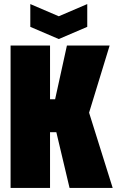

<svg xmlns="http://www.w3.org/2000/svg" viewBox="-20 -924 576 944"><path d="M32 0V-700H226V-436H251L309 -700H519L418 -370L534 0H322L257 -274H226V0ZM409 -904V-792L269 -732L129 -792V-904L269 -844Z"/></svg>

Font: Tektur Condensed ExtraBold
Style: Regular
Weight: 800
Width: 3
Designer: Adam Jagosz
Foundry: Adam Jagosz
Version: Version 1.005;gftools[0.9.30]